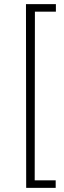

<svg xmlns="http://www.w3.org/2000/svg" viewBox="-20 -743 309 924"><path d="M249 -723V-687H148L147 125H248V161H106L105 -723Z"/></svg>

Font: Public Sans VF
Style: Regular
Weight: 400
Designer: Pablo Impallari, Rodrigo Fuenzalida (Modified by Dan O. Williams and USWDS)
Version: Version 1.003